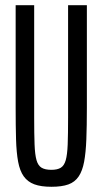

<svg xmlns="http://www.w3.org/2000/svg" viewBox="-20 -708 392 736"><path d="M177 8Q137 8 111.5 -1.5Q86 -11 71 -32Q56 -53 49.5 -88Q43 -123 41.5 -174Q40 -225 40 -295V-688H111V-258Q111 -194 112.5 -154.5Q114 -115 120 -94Q126 -73 139.5 -65Q153 -57 177 -57Q200 -57 213 -65Q226 -73 232 -94Q238 -115 239.5 -154.5Q241 -194 241 -258V-688H313V-295Q313 -225 311 -174Q309 -123 302.5 -88Q296 -53 281.5 -31.5Q267 -10 242 -1Q217 8 177 8Z"/></svg>

Font: Saira UltraCondensed Medium
Style: Regular
Weight: 500
Width: 1
Designer: Hector Gatti with collaboration of the Omnibus-Type team
Foundry: Omnibus-Type
Version: Version 1.101